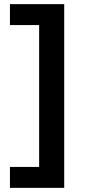

<svg xmlns="http://www.w3.org/2000/svg" viewBox="-20 -739 415 927"><path d="M28 67H169V-618H28V-719H290V168H28Z"/></svg>

Font: Elaine Sans SemiBold
Style: Regular
Weight: 600
Designer: Wei Huang
Foundry: Wei Huang
Version: Version 2.001;December 24, 2019;FontCreator 12.0.0.2547 64-b